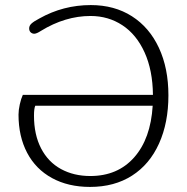

<svg xmlns="http://www.w3.org/2000/svg" viewBox="-20 -726 737 757"><path d="M53 -274Q53 -292 58 -314.5Q63 -337 70 -352H583Q582 -449 550 -519.5Q518 -590 462.5 -626.5Q407 -663 337 -663Q237 -663 141 -604Q124 -593 115 -593Q107 -593 101 -598.5Q95 -604 95 -614Q95 -625 104.5 -633.5Q114 -642 135 -653Q229 -706 338 -706Q431 -706 500 -662Q569 -618 606.5 -537.5Q644 -457 644 -350Q644 -242 607 -160Q570 -78 500.5 -33.5Q431 11 335 11Q249 11 185 -24Q121 -59 87 -123.5Q53 -188 53 -274ZM582 -309H119Q114 -298 114 -270Q114 -195 142 -141Q170 -87 220.5 -59.5Q271 -32 336 -32Q444 -32 509 -105.5Q574 -179 582 -309Z"/></svg>

Font: Maitree Light
Style: Regular
Weight: 300
Designer: CadsonDemak Team
Foundry: CadsonDemak
Version: Version 1.001